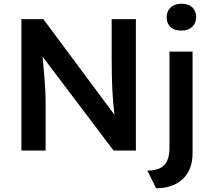

<svg xmlns="http://www.w3.org/2000/svg" viewBox="-20 -802 1121 1023"><path d="M94 0V-700H211L590 -190Q582 -252 578.5 -325Q575 -398 575 -490V-700H704V0H585L207 -500Q214 -427 217 -385Q220 -343 221.5 -318Q223 -293 223 -271V0ZM947 -639Q909 -639 888.5 -658Q868 -677 868 -710Q868 -742 889 -762Q910 -782 947 -782Q984 -782 1004.5 -763Q1025 -744 1025 -710Q1025 -679 1004 -659Q983 -639 947 -639ZM812 201 765 107Q827 107 855 78Q883 49 883 -15V-527H1006V14Q1006 103 953.5 152Q901 201 812 201Z"/></svg>

Font: Lexend Deca Medium
Style: Regular
Weight: 500
Designer: Bonnie Shaver-Troup, Thomas Jockin
Foundry: Lexend
Version: Version 1.008; ttfautohint (v1.8.4.7-5d5b)